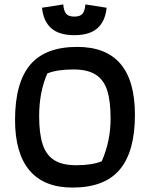

<svg xmlns="http://www.w3.org/2000/svg" viewBox="-20 -840 678 868"><path d="M170 -805 266 -820Q268 -792 278.5 -778.5Q289 -765 316 -765Q343 -765 353.5 -778.5Q364 -792 366 -820L462 -805Q456 -744 420.5 -712.5Q385 -681 316 -681Q247 -681 211.5 -712.5Q176 -744 170 -805ZM48 -298Q48 -465 116 -546.5Q184 -628 329 -628Q590 -628 590 -321Q590 -155 521.5 -73.5Q453 8 308 8Q179 8 113.5 -69.5Q48 -147 48 -298ZM440 -111Q480 -202 480 -304Q480 -382 465 -430Q450 -478 413.5 -502Q377 -526 312 -526Q238 -526 194 -508Q157 -424 157 -315Q157 -237 172.5 -188.5Q188 -140 224.5 -116.5Q261 -93 325 -93Q396 -93 440 -111Z"/></svg>

Font: Athiti SemiBold
Style: Regular
Weight: 600
Designer: CadsonDemak Team
Foundry: CadsonDemak
Version: Version 1.033